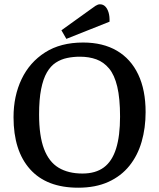

<svg xmlns="http://www.w3.org/2000/svg" viewBox="-20 -859 739 894"><path d="M344 15Q197 15 120 -71Q43 -157 43 -313Q43 -412 80.5 -490.5Q118 -569 190 -615Q262 -661 367 -661Q459 -661 524 -623Q589 -585 623.5 -512.5Q658 -440 658 -337Q658 -263 639.5 -199Q621 -135 582.5 -87Q544 -39 484.5 -12Q425 15 344 15ZM364 -51Q425 -51 463.5 -79.5Q502 -108 520.5 -167Q539 -226 539 -316Q539 -401 526 -455.5Q513 -510 488 -540Q463 -570 429 -582.5Q395 -595 352 -595Q321 -595 292.5 -589Q264 -583 240 -567.5Q216 -552 198.5 -522Q181 -492 171.5 -444Q162 -396 162 -326Q162 -226 185 -165.5Q208 -105 253 -78Q298 -51 364 -51ZM289 -678 266 -718 401 -815Q414 -825 425 -832Q436 -839 445 -839Q460 -839 470 -829Q480 -819 485.5 -801Q491 -783 490 -758Z"/></svg>

Font: Faustina Light Medium
Style: Regular
Weight: 500
Version: Version 1.200